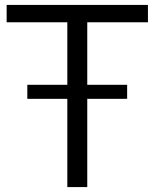

<svg xmlns="http://www.w3.org/2000/svg" viewBox="-20 -760 628 780"><path d="M91 -358.5V-415.5H496.5V-358.5ZM253.5 0V-669.5H7V-740H581V-669.5H334.5V0Z"/></svg>

Font: Encode Sans Condensed Thin
Style: Regular
Weight: 400
Version: Version 3.002